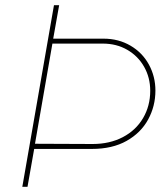

<svg xmlns="http://www.w3.org/2000/svg" viewBox="-20 -720 648 740"><path d="M106 -166 337 -165Q403 -165 453.5 -191.5Q504 -218 531.5 -265Q559 -312 559 -370Q559 -421 535.5 -462.5Q512 -504 470.5 -528Q429 -552 376 -552H171L175 -571H379Q437 -571 483 -544Q529 -517 554 -471Q579 -425 579 -371Q579 -311 551 -259.5Q523 -208 468 -177Q413 -146 334 -146H103ZM188 -700H208L184 -565L183 -558L114 -161L113 -153L86 0H66Z"/></svg>

Font: Fixel Italic Variable 20240409 Display Thin
Style: Italic
Weight: 100
Italic angle: -10°
Designer: AlfaBravo + MacPaw
Foundry: Kyrylo Tkachov, Marchela Mozhyna, Serhii Makarenko, Maria Weinstein, Zakhar Kryvoshyya
Version: Version 1.211;Glyphs 3.2 (3225)